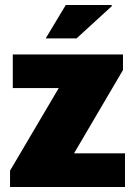

<svg xmlns="http://www.w3.org/2000/svg" viewBox="-20 -745 539 765"><path d="M20 0V-65L214 -394H31V-528H470V-466L275 -134H478V0ZM162 -592 242 -725H424L426 -721L285 -592Z"/></svg>

Font: Archivo SemiCondensed Black
Style: Regular
Weight: 900
Width: 4
Designer: Hector Gatti
Foundry: Omnibus-Type
Version: Version 2.001